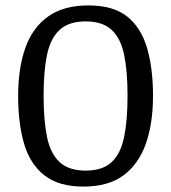

<svg xmlns="http://www.w3.org/2000/svg" viewBox="-20 -681 632 709"><path d="M288 8Q197 8 144 -33.5Q91 -75 69 -150Q47 -225 47 -327Q47 -429 73.5 -504Q100 -579 157.5 -620Q215 -661 306 -661Q398 -661 449.5 -620Q501 -579 523 -504Q545 -429 545 -327Q545 -225 518.5 -150Q492 -75 436 -33.5Q380 8 288 8ZM296 -51Q359 -51 392.5 -82.5Q426 -114 438.5 -176Q451 -238 451 -327Q451 -417 438.5 -478Q426 -539 392.5 -570.5Q359 -602 296 -602Q234 -602 200 -570.5Q166 -539 153.5 -478Q141 -417 141 -327Q141 -238 153.5 -176Q166 -114 200 -82.5Q234 -51 296 -51Z"/></svg>

Font: Faustina Light
Style: Regular
Weight: 400
Version: Version 1.200